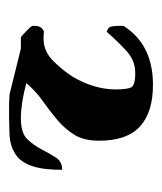

<svg xmlns="http://www.w3.org/2000/svg" viewBox="13 -722 357 423"><g transform="rotate(90 191.5 -510.5)"><path d="M87 -378H62Q60 -379 50 -388.5Q40 -398 37 -403V-409Q37 -424 50 -429Q53 -428 63 -428H66Q92 -428 113 -448Q135 -470 149 -492Q177 -540 177 -587Q177 -610 173 -620Q169 -630 141 -630Q113 -630 91.5 -610Q70 -590 50 -567Q40 -570 38.5 -577Q37 -584 37 -592V-604Q78 -669 167 -669Q227 -669 258.5 -640.5Q290 -612 290 -550Q290 -517 277 -496Q264 -475 244.5 -458.5Q225 -442 203 -426.5Q181 -411 163 -390Q208 -378 240.5 -378Q273 -378 286.5 -392Q300 -406 309 -423.5Q318 -441 327 -455Q336 -469 354 -469Q355 -390 321 -367Q302 -354 276.5 -353Q251 -352 241 -352H209L188 -353Q187 -353 87 -378Z"/></g></svg>

Font: Miltonian Tattoo
Style: Regular
Weight: 400
Designer: Pablo Impallari
Foundry: Pablo Impallari
Version: Version 1.008